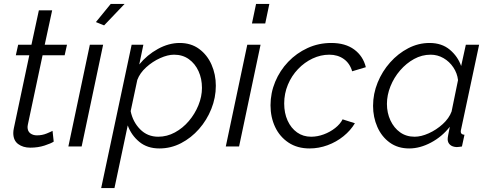

<svg xmlns="http://www.w3.org/2000/svg" viewBox="-20 -750 2503 983"><path d="M48 -69Q48 -80 51 -94L130 -467H61L73 -521H141L179 -697H247L209 -521H323L311 -467H198L126 -128Q121 -106 121 -100Q121 -78 135 -67.5Q149 -57 169 -57Q196 -57 219 -66.5Q242 -76 249 -80L255 -25Q242 -16 208.5 -5Q175 6 135 6Q98 6 73 -12.5Q48 -31 48 -69Z M440 -521H508L398 0H330ZM513 -620 471 -637 547 -730H618Z M654 -521H714L693 -420Q733 -469 788.5 -499.5Q844 -530 900 -530Q958 -530 999.5 -499.5Q1041 -469 1063 -419Q1085 -369 1085 -311Q1085 -250 1062 -192.5Q1039 -135 999 -89.5Q959 -44 907 -17Q855 10 796 10Q734 10 693 -24Q652 -58 634 -108L566 213H498ZM790 -50Q835 -50 875.5 -72Q916 -94 947 -130.5Q978 -167 996 -211.5Q1014 -256 1014 -300Q1014 -347 996.5 -385.5Q979 -424 947 -447Q915 -470 871 -470Q839 -470 800 -452.5Q761 -435 728.5 -405.5Q696 -376 683 -341L649 -181Q660 -126 697.5 -88Q735 -50 790 -50Z M1291 -730H1359L1338 -630H1270ZM1246 -521H1314L1204 0H1136Z M1565 10Q1502 10 1457 -20Q1412 -50 1388.5 -100Q1365 -150 1365 -211Q1365 -274 1389 -331.5Q1413 -389 1455.5 -433.5Q1498 -478 1554.5 -504Q1611 -530 1676 -530Q1748 -530 1793.5 -496.5Q1839 -463 1853 -406L1783 -385Q1771 -426 1740 -448Q1709 -470 1666 -470Q1622 -470 1580.5 -450.5Q1539 -431 1506 -396.5Q1473 -362 1454 -316.5Q1435 -271 1435 -220Q1435 -171 1452.5 -132.5Q1470 -94 1501 -72Q1532 -50 1573 -50Q1605 -50 1637.5 -62Q1670 -74 1696 -94.5Q1722 -115 1734 -139L1797 -119Q1775 -82 1738.5 -52.5Q1702 -23 1657 -6.5Q1612 10 1565 10Z M2075 10Q2017 10 1975.5 -20Q1934 -50 1912 -100Q1890 -150 1890 -208Q1890 -270 1913.5 -327.5Q1937 -385 1977.5 -430.5Q2018 -476 2070 -503Q2122 -530 2179 -530Q2242 -530 2283 -495.5Q2324 -461 2341 -412L2365 -521H2433L2341 -89Q2340 -86 2339.5 -82.5Q2339 -79 2339 -76Q2339 -61 2358 -60L2345 0Q2337 1 2330.5 2Q2324 3 2318 3Q2296 2 2284 -9Q2272 -20 2272 -37Q2272 -45 2274.5 -58Q2277 -71 2283 -101Q2243 -50 2186.5 -20Q2130 10 2075 10ZM2103 -50Q2136 -50 2175 -67.5Q2214 -85 2246.5 -114.5Q2279 -144 2292 -179L2325 -340Q2321 -375 2301 -405Q2281 -435 2250.5 -452.5Q2220 -470 2185 -470Q2140 -470 2100 -448Q2060 -426 2028.5 -389.5Q1997 -353 1979 -308Q1961 -263 1961 -218Q1961 -172 1979 -133.5Q1997 -95 2028.5 -72.5Q2060 -50 2103 -50Z"/></svg>

Font: Raleway
Style: Italic
Weight: 400
Italic angle: -12°
Designer: Matt McInerney, Pablo Impallari, Rodrigo Fuenzalida
Foundry: Matt McInerney, Pablo Impallari, Rodrigo Fuenzalida
Version: Version 4.026